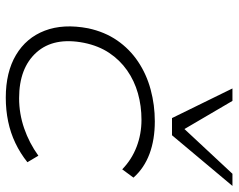

<svg xmlns="http://www.w3.org/2000/svg" viewBox="-98 -698 805 648"><g transform="rotate(90 304.0 -374.5)"><path d="M310 8Q224 8 166 -26.5Q108 -61 84 -123.5Q60 -186 76 -270Q88 -326 117 -368Q146 -410 188.5 -438.5Q231 -467 283 -481Q335 -495 390 -495Q452 -495 500 -477Q548 -459 580 -423L552 -385Q519 -417 476 -433.5Q433 -450 385 -450Q338 -450 295.5 -438Q253 -426 218 -401.5Q183 -377 159 -341Q135 -305 125 -256Q105 -154 157.5 -95.5Q210 -37 312 -37Q364 -37 413.5 -54Q463 -71 506 -102L528 -65Q498 -41 463.5 -24.5Q429 -8 390.5 0Q352 8 310 8ZM379 -553 279 -757H321L416 -595L567 -757H608L437 -553Z"/></g></svg>

Font: Nunito Sans 10pt Expanded ExtraLight
Style: Italic
Weight: 250
Width: 7
Italic angle: -9°
Designer: Vernon Adams
Foundry: Vernon Adams
Version: Version 3.101;gftools[0.9.27]